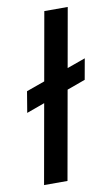

<svg xmlns="http://www.w3.org/2000/svg" viewBox="-83 -764 466 807"><g transform="rotate(-10 149.5 -360.0)"><path d="M21 -311 36 -401 299 -495 283 -406ZM38 0 166 -720H266L138 0Z"/></g></svg>

Font: DM Sans 18pt Medium
Style: Italic
Weight: 500
Italic angle: -10°
Designer: Colophon Foundry, Jonny Pinhorn
Foundry: Colophon Foundry
Version: Version 4.004;gftools[0.9.30]